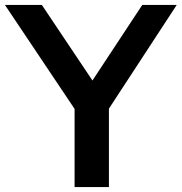

<svg xmlns="http://www.w3.org/2000/svg" viewBox="-41 -760 738 780"><path d="M262 0V-373.5L290.5 -275L-21 -740H129L356 -401H313.5L537 -740H677L373 -275L401.5 -372V0Z"/></svg>

Font: Encode Sans SemiExpanded SemiBold
Style: Regular
Weight: 600
Width: 6
Designer: Multiple Designers
Foundry: Impallari Type
Version: Version 3.002